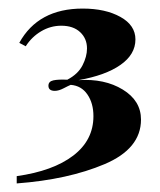

<svg xmlns="http://www.w3.org/2000/svg" viewBox="-20 -776 374 448"><path d="M296 -684Q296 -649 261 -624.5Q226 -600 163 -589Q224 -593 266.5 -567Q309 -541 309 -497Q309 -429 224 -393Q139 -357 19 -348V-365Q104 -377 151 -413Q198 -449 198 -505Q198 -535 184 -555.5Q170 -576 145 -578Q140 -576 128.5 -570Q117 -564 108 -564Q93 -564 93 -576Q93 -586 104.5 -588.5Q116 -591 137 -590Q162 -603 172.5 -623.5Q183 -644 183 -663Q183 -686 167 -701Q151 -716 123 -716Q98 -716 76 -703Q54 -690 40 -668L25 -676Q69 -756 173 -756Q226 -756 261 -736.5Q296 -717 296 -684Z"/></svg>

Font: Playfair Display SC Black
Style: Regular
Weight: 900
Designer: Claus Eggers Sørensen
Foundry: Claus Eggers Sørensen
Version: Version 1.200; ttfautohint (v1.6)